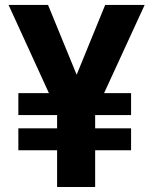

<svg xmlns="http://www.w3.org/2000/svg" viewBox="-20 -747 612 767"><path d="M171.9 -727.3 322.1 -360.8 218 -282 14.2 -727.3ZM251.8 -364.3 400.2 -727.3H557.9L353 -282ZM360.1 -382.8V0H208.1V-382.8ZM503.6 -375V-287.3H53.3V-375ZM503.6 -234.4V-146.7H53.3V-234.4Z"/></svg>

Font: InterMG
Style: Bold
Weight: 700
Designer: Rasmus Andersson
Foundry: rsms
Version: Version 3.019;December 26, 2023;FontCreator 15.0.0.2955 64-b